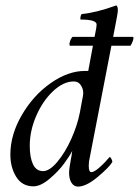

<svg xmlns="http://www.w3.org/2000/svg" viewBox="-20 -689 517 715"><path d="M250 -551.8H473.6Q478.5 -551.8 476.6 -543.9Q474.1 -531.7 465.8 -518.6H241.2Q239.3 -518.6 238.8 -522.5Q238.3 -526.4 239.3 -529.3Q241.7 -542.5 250 -551.8ZM289.1 -333Q292.5 -351.6 283 -368.7Q273.4 -385.7 254.9 -385.7Q216.3 -385.7 177.7 -349.6Q139.2 -313.5 115 -257.6Q90.8 -201.7 90.8 -146.5Q90.8 -103 102.8 -77.4Q114.7 -51.8 140.6 -51.8Q164.6 -51.8 193.6 -86.4Q222.7 -121.1 245.4 -171.6Q268.1 -222.2 277.3 -269.5ZM331.1 -545.9Q332 -551.8 334.5 -563.7Q336.9 -575.7 338.4 -584.2Q339.8 -592.8 339.8 -597.7Q339.8 -616.2 280.3 -616.2Q278.3 -619.1 279.8 -626.5Q281.2 -633.8 284.2 -636.7Q337.9 -641.6 413.1 -668.9Q418.9 -665.5 418.9 -650.4Q418.9 -640.6 406.2 -577.1L314.5 -103.5Q310.5 -87.9 310.5 -71.3Q310.5 -47.9 320.3 -47.9Q325.2 -47.9 332.3 -52Q339.4 -56.2 346.4 -62Q353.5 -67.9 361.1 -75.2Q368.7 -82.5 374 -88.4Q379.4 -94.2 383.8 -99.6L388.7 -104.5Q391.1 -104.5 394.8 -97.4Q398.4 -90.3 398.4 -85.9Q386.2 -65.4 343.5 -29.8Q300.8 5.9 270.5 5.9Q255.4 5.9 246.3 -8.3Q237.3 -22.5 237.3 -44.9Q237.3 -61 244.1 -96.7Q246.1 -105 249 -127Q239.3 -107.9 218.5 -79.6Q197.8 -51.3 164.6 -23.2Q131.3 4.9 104.5 4.9Q62.5 4.9 40.5 -30.3Q18.6 -65.4 18.6 -113.3Q18.6 -187.5 61.3 -260.7Q104 -334 168.7 -379.4Q233.4 -424.8 295.9 -424.8H298.3H301.3H304.2H308.6Z"/></svg>

Font: Crimson
Style: Italic
Weight: 400
Italic angle: -11°
Version: Version 0.8